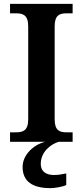

<svg xmlns="http://www.w3.org/2000/svg" viewBox="-20 -734 428 994"><path d="M97 130C97 206 149 240 241 240C262 240 302 234 323 224V164C299 169 278 172 260 172C220 172 191 155 191 115C191 52 242 13 284 0H356V-49H325C290 -49 263 -57 263 -116V-598C263 -657 290 -665 325 -665H356V-714H32V-665H63C98 -665 126 -657 126 -598V-116C126 -57 98 -49 63 -49H32V0H215C154 14 97 68 97 130Z"/></svg>

Font: Noto Serif Semi
Style: Regular
Weight: 600
Designer: Monotype Design Team
Foundry: Monotype Imaging Inc.
Version: Version 1.002